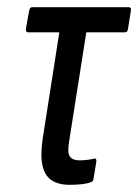

<svg xmlns="http://www.w3.org/2000/svg" viewBox="-20 -508 384 534"><path d="M173 6Q142 6 123 -7Q104 -20 98 -48.5Q92 -77 99 -124L145 -418H59Q51 -418 52 -428L61 -478Q63 -488 69 -488H338Q346 -488 344 -478L336 -428Q335 -418 327 -418H220L172 -113Q167 -83 174.5 -72.5Q182 -62 201 -62Q212 -62 223.5 -63.5Q235 -65 242 -67Q249 -68 248 -59L240 -10Q239 -3 232 -1Q221 3 206 4.5Q191 6 173 6Z"/></svg>

Font: Sofia Sans Extra Condensed Medium
Style: Italic
Weight: 500
Italic angle: -9°
Version: Version 4.100